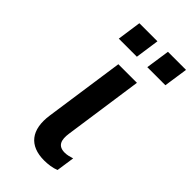

<svg xmlns="http://www.w3.org/2000/svg" viewBox="-239 -823 902 902"><g transform="rotate(45 212.0 -372.0)"><path d="M253.9 14.6C278.8 14.6 308.6 10.7 330.1 1.5L343.3 -88.9C327.6 -84 312.5 -79.6 296.4 -79.6C251 -79.6 240.7 -109.9 247.6 -157.2L304.2 -551.8H180.7L123.5 -154.3C107.4 -44.4 155.3 14.6 253.9 14.6ZM217.3 -638.2 234.4 -757.8H114.3L97.2 -638.2ZM406.7 -638.2 424.3 -757.8H304.2L286.6 -638.2Z"/></g></svg>

Font: Winston SemiBold
Style: Italic
Weight: 600
Italic angle: -8.13011°
Designer: Vernon Adams, Kim Jin-seong, David Berlow, Cristiano Sobral
Foundry: The Winston Project Authors
Version: Version 3.004